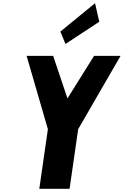

<svg xmlns="http://www.w3.org/2000/svg" viewBox="-20 -1172 769 1192"><path d="M354.9 -976 386.5 -899 596.4 -1037 570 -1152ZM145.3 -825 277.3 -370 224 0H412L465.3 -370L728.5 -825H563.8L398.8 -561L310 -825Z"/></svg>

Font: Blink
Style: Obl
Weight: 400
Designer: Mew Too
Foundry: Cannot Into Space Fonts
Version: Version 001.000